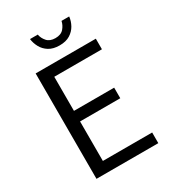

<svg xmlns="http://www.w3.org/2000/svg" viewBox="-201 -935 921 1036"><g transform="rotate(-30 260.0 -416.5)"><path d="M88.4 0V-656.7H463.4V-590.8H166.5V-378.4H417V-312.5H166.5V-66.4H473.6V0ZM276.9 -722.7Q237.3 -722.7 211.4 -738.8Q185.5 -754.9 171.9 -780Q158.2 -805.2 154.8 -832.5H203.1Q207.5 -808.1 225.1 -788.1Q242.7 -768.1 276.9 -768.1Q311.5 -768.1 328.9 -788.1Q346.2 -808.1 351.1 -832.5H398.9Q396 -805.2 382.1 -780Q368.2 -754.9 342.5 -738.8Q316.9 -722.7 276.9 -722.7Z"/></g></svg>

Font: Varta Light
Style: Regular
Weight: 400
Version: Version 1.004